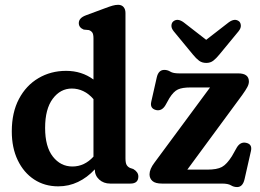

<svg xmlns="http://www.w3.org/2000/svg" viewBox="-20 -763 1082 798"><path d="M29 -217Q29 -295.5 58.8 -351.8Q88.5 -408 139.8 -438.2Q191 -468.5 255 -468.5Q319.5 -468.5 368.5 -432.5V-603.5Q368.5 -620.5 363.8 -627.5Q359 -634.5 349.5 -638L328 -640Q307.5 -648.5 307.5 -667Q307.5 -688.5 337.5 -699.5L417 -729Q435.5 -736 447.8 -739.5Q460 -743 471 -743Q485.5 -743 493.5 -733.8Q501.5 -724.5 501.5 -709V-105.5Q501.5 -85.5 506.5 -77.2Q511.5 -69 520.5 -65L534 -60.5Q555 -48 555 -29.5Q555 0 522 0H438Q410.5 0 392.2 -16.8Q374 -33.5 374 -59Q342.5 -25 304.2 -6.8Q266 11.5 222 11.5Q165.5 11.5 122 -17Q78.5 -45.5 53.8 -97Q29 -148.5 29 -217ZM167.5 -231.5Q167.5 -153 199.8 -112Q232 -71 281 -71Q331 -71 368.5 -112V-351Q349 -373.5 326.2 -384.2Q303.5 -395 278.5 -395Q231 -395 199.2 -352.5Q167.5 -310 167.5 -231.5ZM987 -368.5 758.5 -58H841.5Q882 -58 902.2 -69Q922.5 -80 944 -114L964 -149.5Q979 -174.5 1002.5 -169.5Q1029.5 -164 1023 -135.5L996.5 -18.5Q989 14.5 965.5 14.5Q951.5 14.5 939.8 7.2Q928 0 902.5 0H653.5Q625.5 0 613.5 -10.8Q601.5 -21.5 601.5 -38.5Q601.5 -60 622 -87L853 -399.5H771.5Q737.5 -399.5 719.5 -391.2Q701.5 -383 684 -355L667.5 -325.5Q652.5 -300.5 629 -305.5Q602.5 -312 608.5 -339.5L631.5 -441Q638.5 -472.5 663 -472.5Q676.5 -472.5 688 -465.2Q699.5 -458 724.5 -458H970Q1014.5 -458 1014.5 -424Q1014.5 -413.5 1008.2 -401.5Q1002 -389.5 987 -368.5ZM891.5 -536Q878.5 -520 866.5 -510.8Q854.5 -501.5 837.5 -501.5Q819.5 -501.5 807.2 -510.8Q795 -520 782 -536L702 -633Q692 -645.5 692.5 -656.5Q693 -667.5 699.5 -673.5Q717.5 -689 743.5 -670L837 -597.5L930.5 -670Q956.5 -689 974.5 -673.5Q980.5 -667.5 981 -656.5Q981.5 -645.5 971.5 -633Z"/></svg>

Font: Fraunces 72pt SuperSoft SemiBold
Style: Regular
Weight: 600
Version: Version 1.000;[b76b70a41]